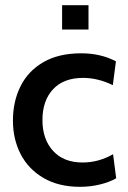

<svg xmlns="http://www.w3.org/2000/svg" viewBox="-20 -712 495 742"><path d="M30 -246Q30 -320 59.5 -379Q89 -438 148 -472Q207 -506 294 -506Q369 -506 428 -475L416 -383Q358 -411 301 -411Q226 -411 185 -367Q144 -323 144 -248Q144 -174 185 -129Q226 -84 299 -84Q361 -84 417 -116L429 -23Q403 -8 366 1Q329 10 289 10Q207 10 148.5 -24Q90 -58 60 -116Q30 -174 30 -246ZM220 -692H322V-598H220Z"/></svg>

Font: Cabin SemiBold
Style: Regular
Weight: 600
Designer: Pablo Impallari
Foundry: Pablo Impallari. http://www.impallari.com Igino Marini. http://www.ikern.com
Version: Version 2.200